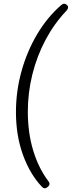

<svg xmlns="http://www.w3.org/2000/svg" viewBox="-20 -803 387 1035"><path d="M222 212Q214 212 205 203Q141 135 103.5 31Q66 -73 66 -198Q66 -312 96 -419.5Q126 -527 180 -618Q234 -709 308 -774Q318 -783 326 -783Q333 -783 340 -777Q347 -771 347 -764Q347 -755 338 -745Q273 -677 226 -589Q179 -501 154.5 -402Q130 -303 130 -202Q130 -87 159 8.5Q188 104 241 174Q247 181 247 188Q247 196 238 204Q229 212 222 212Z"/></svg>

Font: Asap Semi Expanded Semi Expanded Light
Style: Italic
Weight: 300
Width: 6
Italic angle: -6°
Designer: Pablo Cosgaya
Foundry: Omnibus-Type
Version: Version 3.001; ttfautohint (v1.8.4.7-5d5b)